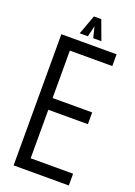

<svg xmlns="http://www.w3.org/2000/svg" viewBox="-158 -897 673 959"><g transform="rotate(20 178.5 -418.0)"><path d="M338.4 0H44.9V-697.3H338.4V-634.8H112.8V-382.8H323.2V-320.3H112.8V-62.5H338.4ZM172.9 -732.9H129.4L167.5 -836.4H206.5L244.6 -732.9H201.2L187 -791Z"/></g></svg>

Font: Agdasima
Style: Regular
Weight: 400
Width: 3
Designer: The DocRepair Project, Patric King
Foundry: Google
Version: Version 2.002